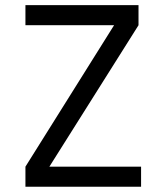

<svg xmlns="http://www.w3.org/2000/svg" viewBox="-20 -713 626 733"><path d="M77.1 0V-76.7L415.5 -616.7H77.1V-693.4H508.8V-616.7L168.5 -76.7H518.6V0Z"/></svg>

Font: Cascadia Mono NF SemiLight
Style: Regular
Weight: 350
Monospace: yes
Designer: Aaron Bell
Foundry: Saja Typeworks
Version: Version 2404.023; ttfautohint (v1.8.4)